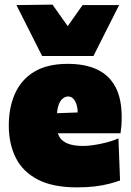

<svg xmlns="http://www.w3.org/2000/svg" viewBox="-20 -794 566 830"><path d="M313 16Q208 16 143 -18Q78 -52 48 -112.2Q18 -172.5 18 -251Q18 -329.5 45 -389.8Q72 -450 128.2 -484Q184.5 -518 273 -518Q347 -518 399 -494Q451 -470 478.5 -419.2Q506 -368.5 506 -288Q506 -266.5 504.8 -250.2Q503.5 -234 501 -218L314 -279Q315 -285 315.5 -291.5Q316 -298 316 -303Q316 -337 304.5 -357Q293 -377 275 -377Q262.5 -377 251.2 -368Q240 -359 233 -339.2Q226 -319.5 226 -287V-248Q226 -219.5 237.8 -200.8Q249.5 -182 275 -172.5Q300.5 -163 342 -163Q358 -163 384.2 -166.8Q410.5 -170.5 439.2 -177.8Q468 -185 492 -196L499 -14Q479 -6.5 452 0.5Q425 7.5 390.2 11.8Q355.5 16 313 16ZM101 -218V-300L374 -310L501 -298V-218ZM162 -552Q133.5 -608.5 106 -663.2Q78.5 -718 51 -772L207 -774Q229 -743 251.2 -711.5Q273.5 -680 296.5 -647.5H249Q271.5 -679.5 293.5 -710.5Q315.5 -741.5 337 -772H495Q467.5 -718 440 -663.2Q412.5 -608.5 384 -552Z"/></svg>

Font: Commissioner Thin Black
Style: Regular
Weight: 900
Version: Version 1.000